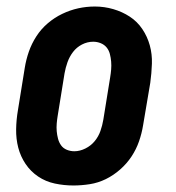

<svg xmlns="http://www.w3.org/2000/svg" viewBox="-20 -561 540 589"><path d="M205 8Q176 8 148 2Q120 -4 97 -19.5Q74 -35 58.5 -58Q43 -81 36 -108Q29 -135 29.5 -164.5Q30 -194 35 -223L56 -353Q60 -378 68.5 -402.5Q77 -427 91.5 -449.5Q106 -472 126.5 -489.5Q147 -507 171 -518.5Q195 -530 220 -535.5Q245 -541 271 -541Q300 -541 327.5 -533Q355 -525 378 -510Q401 -495 416.5 -472Q432 -449 439.5 -422Q447 -395 446 -365.5Q445 -336 441 -307L419 -177Q415 -152 406.5 -127.5Q398 -103 383.5 -81Q369 -59 348.5 -41Q328 -23 304.5 -11.5Q281 0 255.5 4Q230 8 205 8ZM208 -97Q225 -97 242 -105.5Q259 -114 270.5 -128Q282 -142 288 -159Q294 -176 297 -194L318 -324Q320 -336 321 -348Q322 -360 321 -372Q320 -384 317 -395.5Q314 -407 307 -415.5Q300 -424 289 -428.5Q278 -433 266 -433Q248 -433 231.5 -424.5Q215 -416 204 -401.5Q193 -387 187 -370Q181 -353 178 -336L157 -206Q155 -194 154 -182Q153 -170 154 -158.5Q155 -147 158 -135.5Q161 -124 167.5 -115Q174 -106 185 -101.5Q196 -97 208 -97Z"/></svg>

Font: Iosevka Slab Extrabold
Style: Italic
Weight: 800
Italic angle: -9°
Monospace: yes
Designer: Belleve Invis
Foundry: Belleve Invis
Version: Version 11.1.0; ttfautohint (v1.8.3)